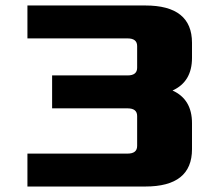

<svg xmlns="http://www.w3.org/2000/svg" viewBox="-20 -680 780 700"><path d="M80 0V-120H445Q480 -120 480 -148V-257Q480 -285 445 -285H170V-405H445Q480 -405 480 -433V-512Q480 -540 445 -540H80V-660H510Q680 -660 680 -524V-469Q680 -382 609 -350Q680 -318 680 -231V-136Q680 0 510 0Z"/></svg>

Font: Xolonium
Style: Bold
Weight: 700
Designer: Severin Meyer
Version: Version 4.2